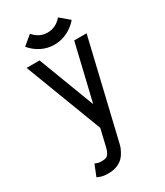

<svg xmlns="http://www.w3.org/2000/svg" viewBox="-208 -914 866 1010"><g transform="rotate(-30 225.0 -409.5)"><path d="M233.9 -715.8Q192.9 -715.8 156.5 -733.9Q120.1 -752 93.8 -783.7L149.9 -830.6Q184.1 -789.1 233.9 -789.1Q285.2 -789.1 320.8 -831.1L376.5 -783.7Q349.6 -752 312.5 -733.9Q275.4 -715.8 233.9 -715.8ZM269.5 -95.7Q267.1 -85.4 264.4 -76.9Q261.7 -68.4 252.2 -50.3Q242.7 -32.2 230.5 -20Q218.3 -7.8 196.3 2.2Q174.3 12.2 147 12.2H132.8Q109.4 12.2 91.3 4.9L75.2 -1.5L102.5 -69.8L115.7 -64.5Q126 -61 132.8 -61H146Q170.9 -61 181.2 -73.5Q191.4 -85.9 198.2 -113.3L222.7 -216.8L44.9 -683.6H123.5L252.9 -343.3L334 -683.6H409.2Z"/></g></svg>

Font: Anka/Coder Narrow
Style: Regular
Weight: 400
Width: 3
Monospace: yes
Version: Version 001.100